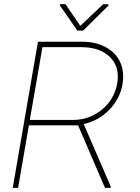

<svg xmlns="http://www.w3.org/2000/svg" viewBox="-20 -914 680 934"><path d="M359.9 -304.2H120.6L67.9 0H42L164.6 -710.9H382.3Q446.8 -710.4 494.9 -684.3Q543 -658.2 564.5 -611.8Q585.9 -565.4 576.2 -505.9Q564 -433.6 512 -380.1Q460 -326.7 387.2 -310.5L518.6 -6.8L517.6 0H490.7ZM125 -330.6H334Q414.6 -330.6 474.9 -379.9Q535.2 -429.2 549.8 -505.9Q564.5 -586.4 516.1 -635.5Q467.8 -684.6 374.5 -684.6H186.5ZM370.6 -788.1 481.4 -893.1H507.8L507.3 -886.7L384.3 -765.1H356.4L271 -888.2L271.5 -893.6L298.3 -894Z"/></svg>

Font: Roboto Thin
Style: Italic
Weight: 250
Italic angle: -12°
Designer: Google
Version: Version 2.134; 2016